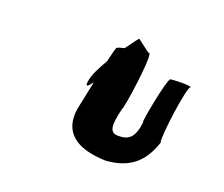

<svg xmlns="http://www.w3.org/2000/svg" viewBox="-95 -980 959 821"><g transform="rotate(20 385.0 -569.5)"><path d="M266 -594C261 -563 274 -574 291 -598C277 -532 265 -472 264 -468C246 -360 314 -303 454 -300C557 -308 616 -355 648 -454C637 -462 671 -723 688 -720C677 -728 580 -723 593 -720C581 -717 537 -492 548 -510C539 -439 517 -418 467 -418C427 -418 423 -448 443 -530C452 -541 484 -771 473 -791C475 -793 476 -794 475 -794C462 -794 409 -845 408 -838C408 -838 389 -814 365 -780C347 -776 334 -772 331 -768C329 -765 322 -738 313 -701C290 -662 270 -623 266 -594Z"/></g></svg>

Font: Ampere
Style: ExtIta
Weight: 400
Version: Version 1